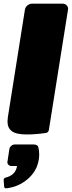

<svg xmlns="http://www.w3.org/2000/svg" viewBox="-29 -720 389 1040"><path d="M-9.2 252.5Q-7.5 244.2 2.5 241.7Q55.8 228.3 63.3 179.2H32.5Q23.3 179.2 17.1 172.9Q10.8 166.7 10.8 157.5Q10.8 156.7 11.2 155.8Q11.7 155 11.7 154.2L21.7 87.5Q23.3 77.5 32.1 70Q40.8 62.5 50.8 62.5H152.5Q175.8 62.5 179.2 79.2Q183.3 94.2 183.3 117.5Q183.3 130.8 180.8 145.8Q170.8 207.5 120.4 250.4Q70 293.3 4.2 300H2.5Q-5 300 -6.7 290ZM11.7 -60.8Q11.7 -68.3 13.3 -83.3L105.8 -666.7Q107.5 -680 118.8 -690Q130 -700 144.2 -700H310.8Q323.3 -700 331.7 -691.7Q340 -683.3 340 -671.7Q340 -670.8 339.6 -669.2Q339.2 -667.5 339.2 -666.7L235.8 -16.7Q233.3 -2.5 220.8 0Q166.7 8.3 115 8.3Q58.3 8.3 35 -9.6Q11.7 -27.5 11.7 -60.8Z"/></svg>

Font: BoonTook Mon
Style: Italic
Weight: 400
Italic angle: -9°
Designer: Sungsit Sawaiwan
Foundry: FontUni
Version: Version 3.0